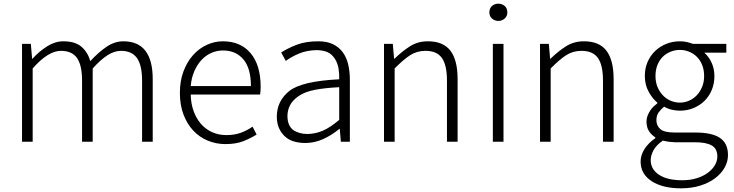

<svg xmlns="http://www.w3.org/2000/svg" viewBox="-20 -772 3998 1046"><path d="M100 -533H148L155 -452H157Q193 -492 236.5 -519.5Q280 -547 325 -547Q389 -547 423.5 -517.5Q458 -488 472 -439Q517 -488 561 -517.5Q605 -547 652 -547Q812 -547 812 -341V0H754V-333Q754 -417 726 -456Q698 -495 639 -495Q603 -495 565.5 -471Q528 -447 485 -399V0H427V-333Q427 -417 399.5 -456Q372 -495 312 -495Q242 -495 158 -399V0H100Z M1208 13Q1157 13 1111.5 -6Q1066 -25 1032.5 -61Q999 -97 979.5 -148.5Q960 -200 960 -266Q960 -331 979.5 -383Q999 -435 1031.5 -471.5Q1064 -508 1106.5 -527.5Q1149 -547 1194 -547Q1291 -547 1345.5 -482Q1400 -417 1400 -299Q1400 -276 1397 -257H1019Q1020 -208 1034.5 -167.5Q1049 -127 1074.5 -97.5Q1100 -68 1135.5 -52Q1171 -36 1214 -36Q1257 -36 1291.5 -48.5Q1326 -61 1356 -82L1378 -39Q1346 -19 1306 -3Q1266 13 1208 13ZM1347 -303Q1347 -400 1306 -448.5Q1265 -497 1195 -497Q1162 -497 1132 -484Q1102 -471 1078.5 -446Q1055 -421 1039 -385Q1023 -349 1019 -303Z M1643 7Q1611 7 1582.5 -1Q1554 -9 1533 -28Q1512 -47 1500 -74Q1488 -101 1488 -138Q1489 -223 1556.5 -276.5Q1624 -330 1828 -340Q1829 -368 1824.5 -397.5Q1820 -427 1804.5 -451.5Q1789 -476 1766 -487Q1743 -498 1706 -499Q1651 -498 1608.5 -480Q1566 -462 1537 -440L1512 -486Q1527 -496 1548.5 -507Q1570 -518 1596 -528Q1622 -538 1651.5 -542.5Q1681 -547 1714 -547Q1762 -547 1794.5 -531Q1827 -515 1847.5 -487Q1868 -459 1877 -420.5Q1886 -382 1886 -338V0H1837L1831 -70H1829Q1788 -36 1741 -14.5Q1694 7 1643 7ZM1655 -42Q1700 -43 1740 -60.5Q1780 -78 1828 -119V-297Q1749 -293 1695 -282.5Q1641 -272 1607.5 -249Q1574 -226 1560 -198.5Q1546 -171 1546 -140Q1546 -113 1554.5 -93.5Q1563 -74 1578 -63.5Q1593 -53 1613 -47.5Q1633 -42 1655 -42Z M2072 -533H2120L2127 -452H2129Q2170 -492 2213 -519.5Q2256 -547 2311 -547Q2395 -547 2434 -495.5Q2473 -444 2473 -341V0H2415V-333Q2415 -417 2387.5 -456Q2360 -495 2298 -495Q2251 -495 2214 -471Q2177 -447 2130 -399V0H2072Z M2665 -533H2723V0H2665ZM2695 -658Q2675 -658 2660.5 -671Q2646 -684 2646 -704Q2646 -727 2660.5 -739.5Q2675 -752 2695 -752Q2715 -752 2729.5 -739.5Q2744 -727 2744 -704Q2744 -684 2729.5 -671Q2715 -658 2695 -658Z M2922 -533H2970L2977 -452H2979Q3020 -492 3063 -519.5Q3106 -547 3161 -547Q3245 -547 3284 -495.5Q3323 -444 3323 -341V0H3265V-333Q3265 -417 3237.5 -456Q3210 -495 3148 -495Q3101 -495 3064 -471Q3027 -447 2980 -399V0H2922Z M3690 254Q3590 254 3530 215Q3470 176 3470 108Q3470 73 3491.5 39.5Q3513 6 3550 -19V-24Q3530 -36 3516 -57Q3502 -78 3502 -110Q3502 -127 3508 -142Q3514 -157 3522.5 -170Q3531 -183 3541.5 -192.5Q3552 -202 3561 -209V-213Q3535 -234 3514 -272Q3493 -310 3493 -358Q3493 -400 3508 -434.5Q3523 -469 3549 -494Q3575 -519 3610 -533Q3645 -547 3684 -547Q3706 -547 3724 -542.5Q3742 -538 3755 -533H3937V-485H3817Q3841 -464 3856.5 -431Q3872 -398 3872 -357Q3872 -316 3857.5 -281.5Q3843 -247 3817.5 -222Q3792 -197 3757.5 -183Q3723 -169 3684 -169Q3662 -169 3639 -174.5Q3616 -180 3598 -191Q3581 -177 3568.5 -160Q3556 -143 3556 -117Q3556 -88 3577 -69Q3598 -50 3656 -50H3768Q3859 -50 3902.5 -20.5Q3946 9 3946 73Q3946 108 3928 140.5Q3910 173 3876.5 198.5Q3843 224 3795.5 239Q3748 254 3690 254ZM3684 -213Q3710 -213 3734 -223.5Q3758 -234 3776 -253Q3794 -272 3805 -298.5Q3816 -325 3816 -358Q3816 -391 3805.5 -417.5Q3795 -444 3777 -462Q3759 -480 3735 -490Q3711 -500 3684 -500Q3657 -500 3632.5 -490Q3608 -480 3590 -462Q3572 -444 3561.5 -417.5Q3551 -391 3551 -358Q3551 -325 3562 -298.5Q3573 -272 3591 -253Q3609 -234 3633 -223.5Q3657 -213 3684 -213ZM3697 210Q3740 210 3775.5 199Q3811 188 3836 169.5Q3861 151 3874.5 128Q3888 105 3888 81Q3888 38 3857.5 20.5Q3827 3 3767 3H3658Q3649 3 3630 1Q3611 -1 3591 -6Q3556 18 3540.5 46Q3525 74 3525 101Q3525 150 3570 180Q3615 210 3697 210Z"/></svg>

Font: SpoqaHanSansJP-Light
Style: Regular
Weight: 300
Designer: [Source Han Sans]
Ryoko NISHIZUKA  (kana & ideographs); Paul D. Hunt (Latin, Greek & Cyrillic); Wenlong ZHANG  (bopomofo
Foundry: Spoqa (http://bi.spoqa.com)
Version: Version 1.002.20150607